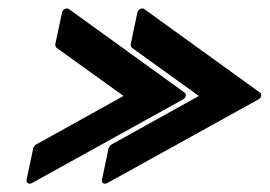

<svg xmlns="http://www.w3.org/2000/svg" viewBox="-20 -558 638 454"><path d="M113.3 -445.3Q112.3 -446.3 111.3 -449Q110.4 -451.7 110.8 -453.6L126.5 -527.8Q127.9 -534.2 133.5 -536.9Q139.2 -539.6 143.6 -536.1L416 -339.4Q420.4 -336.4 419.2 -331.1Q418 -325.7 412.6 -322.8L56.2 -125.5Q50.3 -122.1 45.9 -124.8Q41.5 -127.4 43 -133.8L58.6 -207.5Q59.1 -209.5 61 -212.2Q63 -214.8 64.5 -215.8L272 -331.1ZM291.5 -445.3Q290.5 -446.3 289.6 -449Q288.6 -451.7 289.1 -453.6L304.7 -527.8Q306.2 -534.2 311.8 -536.9Q317.4 -539.6 321.8 -536.1L594.2 -339.4Q598.6 -336.4 597.4 -331.1Q596.2 -325.7 590.8 -322.8L234.4 -125.5Q228.5 -122.1 224.1 -124.8Q219.7 -127.4 221.2 -133.8L236.8 -207.5Q237.3 -209.5 239.3 -212.2Q241.2 -214.8 242.7 -215.8L450.2 -331.1Z"/></svg>

Font: Fibel Nord
Style: Bold Italic
Weight: 700
Designer: Peter Wiegel
Foundry: Peter Wioegel
Version: Version 000.000